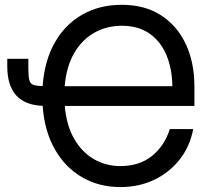

<svg xmlns="http://www.w3.org/2000/svg" viewBox="-20 -757 879 787"><path d="M473.1 9.8Q385.7 9.8 316.4 -30.5Q247.1 -70.8 204.6 -145.5Q162.1 -220.2 154.8 -323.2Q9.8 -328.6 9.8 -485.4V-516.1H96.2V-478.5Q96.2 -445.3 99.9 -429.7Q103.5 -414.1 116.2 -409.4Q128.9 -404.8 154.8 -404.3Q162.1 -507.3 204.3 -582Q246.6 -656.7 317.1 -697Q387.7 -737.3 479 -737.3Q573.2 -737.3 639.6 -694.6Q706.1 -651.9 741.5 -576.4Q776.9 -501 776.9 -402.3V-322.8H245.6Q252.4 -242.7 284.2 -187.7Q315.9 -132.8 365.2 -104.5Q414.6 -76.2 473.1 -76.2Q550.8 -76.2 602.3 -117.2Q653.8 -158.2 676.3 -228H772Q758.8 -157.7 717.3 -104.2Q675.8 -50.8 613 -20.5Q550.3 9.8 473.1 9.8ZM245.1 -403.8H686.5Q685.5 -475.6 662.1 -531.5Q638.7 -587.4 592.8 -619.4Q546.9 -651.4 479 -651.4Q417 -651.4 366.5 -622.8Q315.9 -594.2 283.9 -539.1Q252 -483.9 245.1 -403.8Z"/></svg>

Font: Inter-Regular
Style: Regular
Weight: 400
Designer: Rasmus Andersson
Foundry: rsms
Version: Version 4.000;git-a52131595